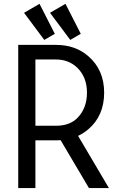

<svg xmlns="http://www.w3.org/2000/svg" viewBox="-20 -962 626 982"><path d="M314.9 -942.4 393.1 -789.1 339.4 -757.8 235.8 -896.5ZM182.1 -942.4 260.3 -789.1 206.5 -757.8 103 -896.5ZM161.1 -657.7V-318.8H266.6Q338.4 -318.8 378.4 -361.3Q424.8 -410.6 424.8 -488.3Q424.8 -565.9 376.5 -614.3Q332.5 -657.7 266.6 -657.7ZM73.2 0V-732.4H266.6Q365.7 -732.4 432.1 -674.3Q512.7 -604 512.7 -488.3Q512.7 -369.6 431.6 -300.8Q407.7 -280.3 379.4 -267.1L537.1 0H435.1L290 -245.1Q278.8 -244.1 266.6 -244.1H161.1V0Z"/></svg>

Font: Consola Mono
Style: Book
Weight: 400
Monospace: yes
Version: Version 2.001